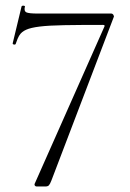

<svg xmlns="http://www.w3.org/2000/svg" viewBox="-20 -674 469 694"><path d="M166 -22Q161 -9 157 -4.5Q153 0 145 0H112Q109 0 106.5 -2.5Q104 -5 105 -9L357 -577Q361 -584 352 -584Q267 -584 211.5 -583Q156 -582 123.5 -578Q91 -574 74.5 -566.5Q58 -559 50.5 -547Q43 -535 37 -516Q36 -512 30.5 -513Q25 -514 26 -518L58 -651Q60 -654 65.5 -653.5Q71 -653 70 -650Q66 -634 75 -629.5Q84 -625 117 -625Q132 -625 163 -625Q194 -625 233 -625Q272 -625 311.5 -625Q351 -625 382 -625Q387 -625 390 -620Q393 -615 391 -612Z"/></svg>

Font: Cormorant Infant Light Light
Style: Regular
Weight: 300
Version: Version 4.001